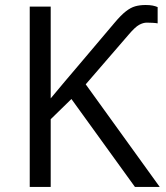

<svg xmlns="http://www.w3.org/2000/svg" viewBox="-20 -740 659 760"><path d="M556.2 -720.2Q572.8 -720.2 584 -718Q595.2 -715.8 604 -711.9V-647.5Q597.7 -648.9 584 -649.7Q570.3 -650.4 561 -650.4Q546.9 -650.4 531 -641.8Q515.1 -633.3 489.3 -603L319.3 -406.2L612.3 0H514.2L262.7 -348.1L180.7 -268.1V0H97.7V-713.9H180.7V-350.6Q205.6 -381.3 236.8 -417.7Q268.1 -454.1 295.9 -487.3L433.1 -649.4Q458.5 -679.7 477.8 -694.8Q497.1 -710 515.4 -715.1Q533.7 -720.2 556.2 -720.2Z"/></svg>

Font: Open Sans
Style: Regular
Weight: 400
Designer: Monotype Design Team
Foundry: Monotype Imaging Inc.
Version: Version 3.000; ttfautohint (v1.8.4)